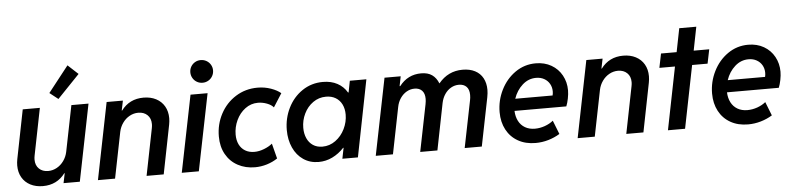

<svg xmlns="http://www.w3.org/2000/svg" viewBox="-46 -1040 5355 1298"><g transform="rotate(-5 2631.0 -391.5)"><path d="M451.2 0H340.8L354.5 -66.4H351.6Q296.4 7.8 200.7 7.8Q152.3 7.8 115.7 -11.2Q79.1 -30.3 59.1 -64.9Q39.1 -99.6 39.1 -145.5Q39.1 -166.5 43.5 -189L109.4 -521H225.6L162.1 -202.6Q159.2 -188 159.2 -175.3Q159.2 -136.2 182.9 -113.5Q206.5 -90.8 244.6 -90.8Q275.9 -90.8 303.7 -106.2Q331.5 -121.6 350.8 -148.7Q370.1 -175.8 377 -209L439.5 -521H555.7ZM298.3 -615.2 436.5 -791 506.3 -726.6 356 -569.8Z M678.7 -521H789.1L775.4 -454.6H778.3Q833.5 -528.8 929.2 -528.8Q977.5 -528.8 1014.2 -509.8Q1050.8 -490.7 1070.8 -456.1Q1090.8 -421.4 1090.8 -375.5Q1090.8 -355 1086.4 -332L1020.5 0H904.3L967.8 -318.4Q970.7 -333 970.7 -345.7Q970.7 -384.8 947 -407.5Q923.3 -430.2 885.3 -430.2Q854 -430.2 826.2 -414.8Q798.3 -399.4 779.1 -372.3Q759.8 -345.2 752.9 -312L690.4 0H574.2Z M1248 -521H1363.8L1258.8 0H1143.1ZM1259.8 -671.4Q1259.8 -692.4 1270 -710Q1280.3 -727.5 1297.9 -737.8Q1315.4 -748 1336.9 -748Q1357.9 -748 1375.7 -737.8Q1393.6 -727.5 1403.8 -710Q1414.1 -692.4 1414.1 -671.4Q1414.1 -650.4 1403.8 -632.6Q1393.6 -614.7 1375.7 -604.5Q1357.9 -594.2 1336.9 -594.2Q1315.4 -594.2 1297.9 -604.5Q1280.3 -614.7 1270 -632.6Q1259.8 -650.4 1259.8 -671.4Z M1414.1 -222.7Q1414.1 -305.2 1451.4 -375.5Q1488.8 -445.8 1554.9 -487.3Q1621.1 -528.8 1703.1 -528.8Q1751 -528.8 1793.7 -513.7Q1836.4 -498.5 1860.4 -477.5L1802.2 -386.2Q1787.6 -404.3 1757.8 -415.5Q1728 -426.8 1696.8 -426.8Q1648.9 -426.8 1610.4 -397.9Q1571.8 -369.1 1550 -322.5Q1528.3 -275.9 1528.3 -225.1Q1528.3 -187 1542.2 -158.4Q1556.2 -129.9 1582.5 -114Q1608.9 -98.1 1645 -98.1Q1676.8 -98.1 1710.7 -111.3Q1744.6 -124.5 1767.1 -143.1L1793.5 -40.5Q1761.2 -18.6 1721.2 -6.3Q1681.2 5.9 1640.1 5.9Q1575.2 5.9 1523.7 -22Q1472.2 -49.8 1443.1 -101.6Q1414.1 -153.3 1414.1 -222.7Z M1875.5 -225.6Q1875.5 -305.7 1909.9 -375.2Q1944.3 -444.8 2006.3 -486.8Q2068.4 -528.8 2146.5 -528.8Q2202.6 -528.8 2244.4 -506.3Q2286.1 -483.9 2310.1 -442.9H2314L2329.1 -521H2441.4L2338.4 0H2232.9L2247.6 -73.2H2244.6Q2209.5 -35.2 2165.3 -13.7Q2121.1 7.8 2071.8 7.8Q2013.2 7.8 1968.5 -22.5Q1923.8 -52.7 1899.7 -106Q1875.5 -159.2 1875.5 -225.6ZM2281.2 -295.9Q2281.2 -335.4 2266.4 -365.2Q2251.5 -395 2223.9 -411.4Q2196.3 -427.7 2159.2 -427.7Q2109.9 -427.7 2070.8 -399.9Q2031.7 -372.1 2009.8 -326.9Q1987.8 -281.7 1987.8 -231Q1987.8 -191.4 2001.7 -160.2Q2015.6 -128.9 2042.2 -111.1Q2068.8 -93.3 2106.4 -93.3Q2155.3 -93.3 2195.3 -122.6Q2235.4 -151.9 2258.3 -198.7Q2281.2 -245.6 2281.2 -295.9Z M2564.5 -521H2674.3L2661.1 -455.1H2665.5Q2722.2 -528.8 2813.5 -528.8Q2858.9 -528.8 2887.2 -508.8Q2915.5 -488.8 2930.7 -450.7H2931.6Q2996.1 -528.8 3094.2 -528.8Q3143.6 -528.8 3178.7 -510.5Q3213.9 -492.2 3232.2 -458.3Q3250.5 -424.3 3250.5 -378.9Q3250.5 -356.4 3245.1 -328.6L3179.2 0H3063L3127 -317.9Q3130.9 -335.4 3130.9 -354.5Q3130.9 -391.6 3112.3 -410.6Q3093.8 -429.7 3060.5 -429.7Q3032.2 -429.7 3007.3 -415.5Q2982.4 -401.4 2965.1 -375.7Q2947.8 -350.1 2940.9 -316.9L2877.9 0H2761.2L2825.2 -318.4Q2829.1 -339.4 2829.1 -354.5Q2829.1 -391.1 2810.8 -410.4Q2792.5 -429.7 2759.8 -429.7Q2731.4 -429.7 2706.3 -415.3Q2681.2 -400.9 2663.3 -374.8Q2645.5 -348.6 2639.2 -314.9L2576.2 0H2459.5Z M3319.3 -220.7Q3319.3 -300.3 3354.7 -371.3Q3390.1 -442.4 3452.1 -485.6Q3514.2 -528.8 3590.8 -528.8Q3650.9 -528.8 3696.8 -502.2Q3742.7 -475.6 3767.8 -429.7Q3793 -383.8 3793 -328.6Q3793 -302.7 3786.9 -272.5Q3780.8 -242.2 3772 -220.7H3420.4Q3421.9 -181.6 3437.3 -151.9Q3452.6 -122.1 3481 -105.5Q3509.3 -88.9 3547.9 -88.9Q3582 -88.9 3615.5 -100.8Q3648.9 -112.8 3672.4 -132.3L3709 -39.1Q3673.3 -17.1 3630.9 -4.6Q3588.4 7.8 3543.9 7.8Q3476.1 7.8 3425.3 -21Q3374.5 -49.8 3346.9 -101.6Q3319.3 -153.3 3319.3 -220.7ZM3686 -302.2Q3689.5 -315.9 3689.5 -329.6Q3689.5 -358.4 3676.3 -381.3Q3663.1 -404.3 3639.4 -417.5Q3615.7 -430.7 3585 -430.7Q3532.7 -430.7 3492.2 -394.5Q3451.7 -358.4 3432.6 -302.2Z M3934.1 -521H4044.4L4030.8 -454.6H4033.7Q4088.9 -528.8 4184.6 -528.8Q4232.9 -528.8 4269.5 -509.8Q4306.2 -490.7 4326.2 -456.1Q4346.2 -421.4 4346.2 -375.5Q4346.2 -355 4341.8 -332L4275.9 0H4159.7L4223.1 -318.4Q4226.1 -333 4226.1 -345.7Q4226.1 -384.8 4202.4 -407.5Q4178.7 -430.2 4140.6 -430.2Q4109.4 -430.2 4081.5 -414.8Q4053.7 -399.4 4034.4 -372.3Q4015.1 -345.2 4008.3 -312L3945.8 0H3829.6Z M4527.3 -425.3H4421.4L4440.9 -521H4546.9L4578.6 -680.7H4694.3L4662.6 -521H4768.1L4748.5 -425.3H4643.6L4558.6 0H4442.4Z M4761.2 -220.7Q4761.2 -300.3 4796.6 -371.3Q4832 -442.4 4894 -485.6Q4956.1 -528.8 5032.7 -528.8Q5092.8 -528.8 5138.7 -502.2Q5184.6 -475.6 5209.7 -429.7Q5234.9 -383.8 5234.9 -328.6Q5234.9 -302.7 5228.8 -272.5Q5222.7 -242.2 5213.9 -220.7H4862.3Q4863.8 -181.6 4879.2 -151.9Q4894.5 -122.1 4922.9 -105.5Q4951.2 -88.9 4989.7 -88.9Q5023.9 -88.9 5057.4 -100.8Q5090.8 -112.8 5114.3 -132.3L5150.9 -39.1Q5115.2 -17.1 5072.8 -4.6Q5030.3 7.8 4985.8 7.8Q4918 7.8 4867.2 -21Q4816.4 -49.8 4788.8 -101.6Q4761.2 -153.3 4761.2 -220.7ZM5127.9 -302.2Q5131.3 -315.9 5131.3 -329.6Q5131.3 -358.4 5118.2 -381.3Q5105 -404.3 5081.3 -417.5Q5057.6 -430.7 5026.9 -430.7Q4974.6 -430.7 4934.1 -394.5Q4893.6 -358.4 4874.5 -302.2Z"/></g></svg>

Font: Reddit Sans Chocolate SemiBold
Style: Italic
Weight: 600
Italic angle: -11.25°
Designer: Stephen Hutchings
Version: Version 1.013